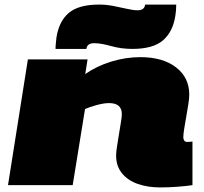

<svg xmlns="http://www.w3.org/2000/svg" viewBox="-20 -810 894 840"><path d="M102 -550H363L353 -486Q403 -521 466.5 -540.5Q530 -560 594 -560Q692 -560 750 -515.5Q808 -471 808 -396Q808 -380 804 -354.5Q800 -329 795 -300.5Q790 -272 786 -247.5Q782 -223 782 -209Q782 -201 786 -195Q790 -189 800 -189Q810 -189 822 -191V0Q796 4 756.5 7Q717 10 681 10Q627 10 583.5 -5Q540 -20 514 -51.5Q488 -83 488 -130Q488 -144 492 -169.5Q496 -195 500.5 -223Q505 -251 509 -275Q513 -299 513 -311Q513 -359 457 -359Q435 -359 403.5 -350.5Q372 -342 352 -333L298 0H15ZM223 -596Q223 -610 224.5 -622.5Q226 -635 227 -646Q238 -717 281 -753.5Q324 -790 414 -790Q444 -790 475.5 -784Q507 -778 535 -771.5Q563 -765 582 -765Q609 -765 614 -785L615 -790H751Q751 -777 750 -764Q749 -751 747 -740Q736 -670 692.5 -633Q649 -596 559 -596Q510 -596 466 -608.5Q422 -621 392 -621Q364 -621 359 -601L358 -596Z"/></svg>

Font: Georama ExtraExtended Black
Style: Italic
Weight: 900
Width: 8
Italic angle: -9°
Designer: Jean-Baptiste Levee
Foundry: Production Type
Version: Version 1.000